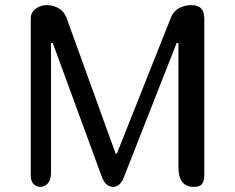

<svg xmlns="http://www.w3.org/2000/svg" viewBox="-20 -729 917 749"><path d="M676 -77V-561H669L463 -37Q448 0 421 0Q393 0 378 -37L186 -561H179V-56Q179 -27 166.5 -13.5Q154 0 138 0Q122 0 111 -11Q100 -22 100 -45V-656Q100 -681 119 -695Q138 -709 164 -709Q186 -709 207.5 -697.5Q229 -686 239 -661L431 -130H436L645 -656Q655 -684 677.5 -696.5Q700 -709 726 -709Q752 -709 764.5 -696Q777 -683 777 -656V-50Q777 -22 768 -11Q759 0 736 0Q676 0 676 -77Z"/></svg>

Font: Marmelad for Arash.Academy
Style: Regular
Weight: 400
Designer: Manvel Shmavonyan
Foundry: Cyreal
Version: Version 1.110;Glyphs 3.2 (3202)